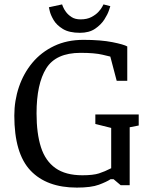

<svg xmlns="http://www.w3.org/2000/svg" viewBox="-20 -841 685 872"><path d="M485 -260 413 -278V-321H610V-271L569 -263V0H528L496 -27H482Q464 -15 429 -2Q394 11 329 11Q192 11 118.5 -66.5Q45 -144 45 -316Q45 -384 66 -446Q87 -508 127 -556Q167 -604 225.5 -632Q284 -660 359 -660Q438 -660 490.5 -649.5Q543 -639 558 -630V-474H510L481 -584Q481 -584 445.5 -592.5Q410 -601 346 -601Q234 -601 190 -530.5Q146 -460 146 -326Q146 -235 166 -172.5Q186 -110 232 -77.5Q278 -45 354 -45Q403 -45 429.5 -53.5Q456 -62 485 -77ZM262 -821Q262 -821 266 -810.5Q270 -800 279.5 -787Q289 -774 305 -763.5Q321 -753 346 -753Q375 -753 395 -763.5Q415 -774 427 -787Q439 -800 444.5 -810.5Q450 -821 450 -821L481 -813Q481 -813 475 -794.5Q469 -776 454 -752.5Q439 -729 412 -710.5Q385 -692 343 -692Q294 -692 265.5 -709.5Q237 -727 223.5 -750Q210 -773 206 -790.5Q202 -808 202 -808Z"/></svg>

Font: Faustina VF Beta
Style: Regular
Weight: 400
Designer: Alfonso Garcia
Foundry: Omnibus-Type
Version: Version 1.006